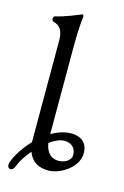

<svg xmlns="http://www.w3.org/2000/svg" viewBox="-117 -758 557 863"><g transform="rotate(15 161.5 -327.0)"><path d="M157 -107C181 -124 205 -135 225 -135C251 -135 279 -122 279 -83C279 -55 247 -41 221 -41C194 -41 165 -56 157 -107ZM85 -566V-91C38 -42 9 15 9 35C9 43 15 51 22 51C35 51 41 37 44 29C53 5 72 -23 94 -49C109 -6 143 13 189 13C242 13 323 -36 323 -103C323 -156 286 -175 247 -175C215 -175 183 -164 155 -147V-562C155 -652 162 -686 162 -698C162 -701 159 -705 156 -705C155 -705 155 -704 154 -704C122 -692 89 -676 38 -664C34 -663 31 -658 31 -652C31 -646 34 -640 39 -639C72 -632 85 -605 85 -566Z"/></g></svg>

Font: EB Garamond 12
Style: Regular
Weight: 400
Version: Version 0.016+